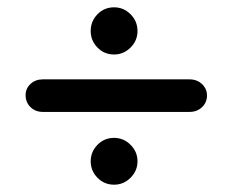

<svg xmlns="http://www.w3.org/2000/svg" viewBox="-20 -519 636 525"><path d="M292 -499Q318 -499 337 -480Q356 -461 356 -434Q356 -408 337 -389Q318 -370 292 -370Q265 -370 246.5 -389Q228 -408 228 -434Q228 -461 246.5 -480Q265 -499 292 -499ZM50 -259Q50 -277 63.5 -289.5Q77 -302 97 -302H498Q519 -302 532.5 -289Q546 -276 546 -258Q546 -239 532.5 -226Q519 -213 498 -213H97Q77 -213 63.5 -226Q50 -239 50 -259ZM292 -142Q318 -142 337 -123Q356 -104 356 -78Q356 -52 337 -33Q318 -14 292 -14Q265 -14 246.5 -33Q228 -52 228 -78Q228 -104 246.5 -123Q265 -142 292 -142Z"/></svg>

Font: Quicksand Medium
Style: Regular
Weight: 500
Designer: Andrew Paglinawan
Foundry: Andrew Paglinawan
Version: Version 3.000